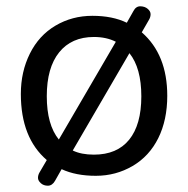

<svg xmlns="http://www.w3.org/2000/svg" viewBox="-20 -549 595 607"><path d="M389.2 -380.9 210 -73.2Q236.8 -60.1 276.9 -60.1Q350.1 -60.1 388.4 -107.4Q426.8 -154.8 426.8 -244.4Q426.8 -334 389.2 -380.9ZM276.9 -432.1Q206.1 -432.1 167 -383.5Q127.9 -335 127.9 -244.9Q127.9 -154.8 166 -107.9L346.2 -417Q316.4 -432.1 276.9 -432.1ZM127.9 -43Q45.9 -113.3 45.9 -252Q45.9 -322.3 74.5 -379.6Q103 -437 155.5 -468Q208 -499 272 -499Q335.9 -499 380.9 -477.1L401.9 -514.2Q409.7 -529.3 423.8 -529.1Q438 -528.8 447 -521Q456.1 -513.2 456.1 -504.2Q456.1 -495.1 451.2 -486.8L428.2 -446.8Q508.8 -376.5 508.8 -246.1Q508.8 -169.9 480.5 -112.5Q452.1 -55.2 399.2 -24.2Q346.2 6.8 283 6.8Q219.7 6.8 174.8 -14.2L153.8 22.9Q145 38.1 131.3 38.1Q117.7 38.1 108.9 30Q100.1 22 100.1 13.2Q100.1 4.4 105 -3.9Z"/></svg>

Font: Nunito-Regular
Style: Regular
Weight: 400
Designer: Vernon Adams
Foundry: newtypography
Version: Version 3.000